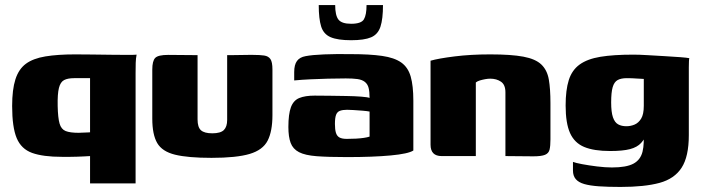

<svg xmlns="http://www.w3.org/2000/svg" viewBox="-20 -617 2777 759"><path d="M336 108V0Q321 1 308.5 1.5Q296 2 283.5 2.5Q271 3 257.5 3Q244 3 225 3Q150 3 107 -12.5Q64 -28 46 -71Q28 -114 28 -198Q28 -263 41 -303.5Q54 -344 82.5 -365Q111 -386 159.5 -394Q208 -402 277 -402Q305 -402 343.5 -401.5Q382 -401 420 -400.5Q458 -400 486 -400Q514 -400 520 -401Q517 -386 516.5 -368.5Q516 -351 516 -329V108ZM291 -92Q295 -92 302 -92.5Q309 -93 315.5 -93Q322 -93 327.5 -93.5Q333 -94 336 -94V-308Q324 -308 309 -308Q294 -308 273 -308Q248 -308 233.5 -300.5Q219 -293 213 -269.5Q207 -246 208 -198Q209 -151 215.5 -128.5Q222 -106 239.5 -99Q257 -92 291 -92Z M761 -399V-145Q761 -114 774.5 -102Q788 -90 819 -90Q852 -90 865 -103Q878 -116 878 -143V-399Q879 -399 893.5 -399Q908 -399 927 -399.5Q946 -400 962 -400Q978 -400 981 -400Q1008 -400 1024.5 -397.5Q1041 -395 1049 -383.5Q1057 -372 1057 -342V-162Q1057 -98 1038 -61Q1019 -24 967 -8.5Q915 7 816 7Q723 7 672 -5.5Q621 -18 601.5 -51.5Q582 -85 582 -148V-342Q582 -376 593.5 -388Q605 -400 645 -400Q674 -400 702.5 -399.5Q731 -399 761 -399Z M1352 4Q1278 4 1232 0.5Q1186 -3 1162 -15.5Q1138 -28 1129 -52Q1120 -76 1120 -115Q1120 -166 1130 -193Q1140 -220 1163 -229.5Q1186 -239 1224 -239Q1250 -239 1283.5 -238.5Q1317 -238 1349.5 -237.5Q1382 -237 1407.5 -235Q1433 -233 1441 -230Q1441 -255 1437 -270Q1433 -285 1422 -293.5Q1411 -302 1393 -304.5Q1375 -307 1347 -307Q1312 -307 1276.5 -306Q1241 -305 1207.5 -303.5Q1174 -302 1143 -299V-332Q1143 -361 1154 -376Q1165 -391 1188 -395Q1213 -400 1261.5 -402Q1310 -404 1368 -403Q1442 -403 1490.5 -396Q1539 -389 1566 -370Q1593 -351 1603.5 -314.5Q1614 -278 1614 -219V-22Q1594 -9 1524.5 -2.5Q1455 4 1352 4ZM1351 -68Q1371 -68 1388 -69Q1405 -70 1418.5 -72Q1432 -74 1441 -77V-176Q1431 -178 1412.5 -179.5Q1394 -181 1377 -182Q1360 -183 1352 -183Q1335 -183 1324 -179Q1313 -175 1308.5 -163Q1304 -151 1304 -127Q1304 -105 1308 -92Q1312 -79 1322 -73.5Q1332 -68 1351 -68ZM1368 -458Q1315 -458 1287 -470Q1259 -482 1249.5 -512.5Q1240 -543 1240 -597H1305Q1305 -556 1318 -539.5Q1331 -523 1368 -523Q1408 -523 1418.5 -540.5Q1429 -558 1429 -597H1494Q1494 -542 1484 -511.5Q1474 -481 1447 -469.5Q1420 -458 1368 -458Z M1726 0Q1682 0 1682 -45V-377Q1713 -386 1777 -394Q1841 -402 1918 -402Q2001 -402 2049 -393Q2097 -384 2120 -362Q2143 -340 2149.5 -303Q2156 -266 2156 -209V-66Q2156 -40 2152.5 -25.5Q2149 -11 2134.5 -5Q2120 1 2088 1L1978 0V-252Q1978 -282 1960.5 -294Q1943 -306 1918 -306Q1909 -306 1898 -304Q1887 -302 1877 -299Q1867 -296 1861 -291V0Z M2433 122Q2383 122 2347.5 119.5Q2312 117 2289.5 110.5Q2267 104 2256 91Q2245 78 2245 57Q2245 51 2245 39Q2245 27 2245 23Q2255 27 2281.5 32Q2308 37 2340.5 41Q2373 45 2399 45Q2456 45 2484 30Q2512 15 2520 -17.5Q2528 -50 2523 -101L2541 -98Q2530 -69 2514.5 -52Q2499 -35 2470.5 -27.5Q2442 -20 2392 -20Q2328 -20 2289.5 -36Q2251 -52 2233.5 -91Q2216 -130 2216 -200Q2216 -261 2228.5 -300.5Q2241 -340 2271.5 -362Q2302 -384 2353.5 -392.5Q2405 -401 2484 -401Q2506 -401 2539.5 -399Q2573 -397 2608 -395Q2643 -393 2669.5 -391Q2696 -389 2705 -387Q2704 -385 2703.5 -374.5Q2703 -364 2703 -351Q2703 -338 2703 -322V-83Q2703 2 2674.5 46Q2646 90 2587 106Q2528 122 2433 122ZM2456 -118Q2473 -118 2488.5 -124.5Q2504 -131 2514.5 -148Q2525 -165 2525 -199V-305Q2518 -305 2498 -306.5Q2478 -308 2458 -308Q2435 -308 2421.5 -300.5Q2408 -293 2402 -272.5Q2396 -252 2396 -212Q2396 -174 2403 -153.5Q2410 -133 2423.5 -125.5Q2437 -118 2456 -118Z"/></svg>

Font: Genos ExtraBold
Style: Regular
Weight: 800
Designer: Robert E. Leuschke
Foundry: Robert E. Leuschke
Version: Version 1.010